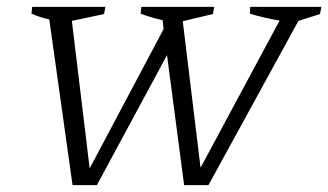

<svg xmlns="http://www.w3.org/2000/svg" viewBox="-20 -541 959 561"><path d="M192 0 124 -484Q95 -491 72 -501L74 -521H288L284 -500L190 -480L242 -49L458 -456L455 -482Q423 -489 391 -501L393 -521H606L602 -500L514 -479L566 -51L797 -481Q753 -488 710 -501L711 -521H919L915 -500L852 -480L589 0H518L468 -380L263 0Z"/></svg>

Font: Piazzolla SC Light
Style: Italic
Weight: 300
Italic angle: -11.3°
Designer: Juan Pablo del Peral
Foundry: Huerta Tipografica
Version: Version 1.330